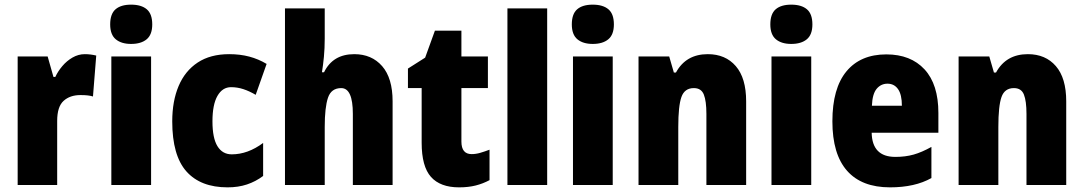

<svg xmlns="http://www.w3.org/2000/svg" viewBox="-20 -796 4660 826"><path d="M345 -563Q369 -563 394 -557L380 -381Q370 -384 357.5 -385.5Q345 -387 326 -387Q281 -387 253.5 -362Q226 -337 226 -276V0H56V-553H185L210 -465H218Q229 -489 248 -511.5Q267 -534 292 -548.5Q317 -563 345 -563Z M544 -776Q588 -776 611.5 -756Q635 -736 635 -691Q635 -647 611 -627Q587 -607 544 -607Q502 -607 478 -627Q454 -647 454 -691Q454 -736 477 -756Q500 -776 544 -776ZM630 -553V0H459V-553Z M959 10Q843 10 782 -58.5Q721 -127 721 -274Q721 -361 748.5 -426Q776 -491 830.5 -527Q885 -563 966 -563Q1013 -563 1052.5 -552.5Q1092 -542 1127 -521L1080 -388Q1053 -404 1027 -412.5Q1001 -421 974 -421Q937 -421 915.5 -383.5Q894 -346 894 -274Q894 -202 915.5 -167Q937 -132 977 -132Q1046 -132 1112 -181V-39Q1080 -15 1042.5 -2.5Q1005 10 959 10Z M1377 -630Q1377 -588 1373.5 -551.5Q1370 -515 1365 -485H1374Q1412 -563 1504 -563Q1579 -563 1624 -511.5Q1669 -460 1669 -360V0H1498V-306Q1498 -417 1448 -417Q1405 -417 1391 -375.5Q1377 -334 1377 -250V0H1206V-760H1377Z M2009 -133Q2027 -133 2046 -138.5Q2065 -144 2086 -152V-21Q2058 -6 2026.5 2Q1995 10 1955 10Q1874 10 1834 -35Q1794 -80 1794 -182V-417H1735V-501L1809 -548L1851 -664H1965V-553H2079V-417H1965V-187Q1965 -133 2009 -133Z M2334 0H2163V-760H2334Z M2530 -776Q2574 -776 2597.5 -756Q2621 -736 2621 -691Q2621 -647 2597 -627Q2573 -607 2530 -607Q2488 -607 2464 -627Q2440 -647 2440 -691Q2440 -736 2463 -756Q2486 -776 2530 -776ZM2616 -553V0H2445V-553Z M3025 -563Q3101 -563 3145.5 -511.5Q3190 -460 3190 -360V0H3019V-306Q3019 -361 3008 -389Q2997 -417 2965 -417Q2925 -417 2911.5 -378.5Q2898 -340 2898 -250V0H2727V-553H2859L2879 -484H2888Q2931 -563 3025 -563Z M3384 -776Q3428 -776 3451.5 -756Q3475 -736 3475 -691Q3475 -647 3451 -627Q3427 -607 3384 -607Q3342 -607 3318 -627Q3294 -647 3294 -691Q3294 -736 3317 -756Q3340 -776 3384 -776ZM3470 -553V0H3299V-553Z M3793 -562Q3898 -562 3957.5 -497.5Q4017 -433 4017 -310V-225H3730Q3732 -121 3832 -121Q3875 -121 3910.5 -131Q3946 -141 3987 -164V-30Q3916 10 3809 10Q3687 10 3624 -61.5Q3561 -133 3561 -274Q3561 -416 3621.5 -489Q3682 -562 3793 -562ZM3798 -436Q3770 -436 3751.5 -414Q3733 -392 3731 -341H3860Q3860 -389 3843.5 -412.5Q3827 -436 3798 -436Z M4402 -563Q4478 -563 4522.5 -511.5Q4567 -460 4567 -360V0H4396V-306Q4396 -361 4385 -389Q4374 -417 4342 -417Q4302 -417 4288.5 -378.5Q4275 -340 4275 -250V0H4104V-553H4236L4256 -484H4265Q4308 -563 4402 -563Z"/></svg>

Font: Noto Sans Malayalam Condensed Black
Style: Regular
Weight: 900
Width: 3
Designer: Jelle Bosma - Monotype Design Team
Foundry: Monotype Imaging Inc.
Version: Version 2.104; ttfautohint (v1.8.4.7-5d5b)